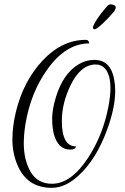

<svg xmlns="http://www.w3.org/2000/svg" viewBox="-20 -842 589 904"><path d="M518.4 -789.6Q494.4 -760 464.4 -732Q434.4 -704 426 -704Q417.6 -704 417.6 -712.8Q417.6 -721.6 436.4 -750.8Q455.2 -780 481.6 -809.6Q491.2 -821.6 500 -821.6Q508.8 -821.6 516.8 -818Q524.8 -814.4 524.8 -806.8Q524.8 -799.2 518.4 -789.6ZM271.2 -272Q271.2 -152.8 337.6 -152.8Q335.2 -137.6 311.2 -137.6Q253.6 -137.6 233.6 -210.4Q225.6 -241.6 225.6 -284.4Q225.6 -327.2 244 -387.2Q277.6 -495.2 348.8 -538.4Q384 -560 424 -560Q500.8 -560 517.6 -468Q522.4 -442.4 522.4 -414.4Q522.4 -335.2 484.8 -232.8Q433.6 -91.2 348.8 -14.4Q287.2 42.4 224 42.4Q106.4 42.4 61.6 -66.4Q38.4 -121.6 38.4 -184.4Q38.4 -247.2 54.4 -313.6Q89.6 -460 180.8 -557.2Q272 -654.4 384.8 -654.4Q391.2 -654.4 395.2 -650.4Q399.2 -646.4 400 -637.6Q289.6 -637.6 201.6 -513.6Q124 -404 100 -258.4Q92 -209.6 92 -168Q92 -87.2 124.8 -32Q157.6 23.2 224.8 23.2Q314.4 23.2 394.4 -98.4Q464.8 -205.6 490.4 -340Q500 -389.6 500 -427.2Q500 -486.4 476.8 -516.8Q458.4 -538.4 431.2 -538.4Q360 -538.4 312.8 -441.6Q271.2 -356.8 271.2 -272Z"/></svg>

Font: Rouge Script
Style: Regular
Weight: 400
Designer: Sabrina Mariela Lopez
Foundry: Typesenses
Version: Version 1.003